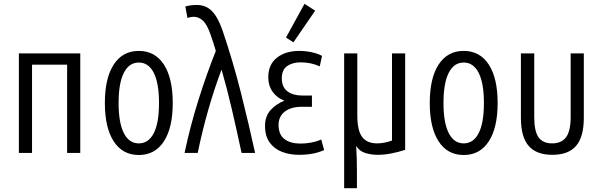

<svg xmlns="http://www.w3.org/2000/svg" viewBox="-20 -802 3154 1007"><path d="M79 0V-522H401V0H332V-463H148V0Z M708 11Q623 11 576.5 -60.5Q530 -132 530 -262Q530 -392 576.5 -463.5Q623 -535 708 -535Q793 -535 839.5 -463.5Q886 -392 886 -262Q886 -132 839.5 -60.5Q793 11 708 11ZM708 -50Q759 -50 786.5 -103.5Q814 -157 814 -262Q814 -366 786.5 -420Q759 -474 708 -474Q657 -474 629.5 -420Q602 -366 602 -262Q602 -158 629.5 -104Q657 -50 708 -50Z M948 0Q978 -142 1021 -278.5Q1064 -415 1112 -535Q1099 -579 1085 -619Q1066 -674 1044 -694Q1022 -714 996 -714Q981 -714 963 -708L952 -768Q966 -772 980.5 -774Q995 -776 1012 -776Q1059 -776 1090.5 -745Q1122 -714 1147 -643Q1203 -477 1243.5 -316Q1284 -155 1318 0H1247Q1221 -121 1196 -229Q1171 -337 1142 -437Q1106 -343 1073 -228Q1040 -113 1017 0Z M1548 10Q1501 10 1460.5 -5Q1420 -20 1395 -53.5Q1370 -87 1370 -142Q1370 -192 1399 -224.5Q1428 -257 1472 -274Q1433 -288 1410 -320.5Q1387 -353 1387 -396Q1387 -464 1432.5 -499.5Q1478 -535 1549 -535Q1581 -535 1612.5 -528.5Q1644 -522 1669 -509L1657 -454Q1633 -465 1608 -470Q1583 -475 1557 -475Q1514 -475 1486 -455.5Q1458 -436 1458 -391Q1458 -345 1487.5 -323Q1517 -301 1564 -301H1616V-242H1564Q1506 -242 1473.5 -216.5Q1441 -191 1441 -147Q1441 -96 1472 -72.5Q1503 -49 1556 -49Q1585 -49 1613.5 -54.5Q1642 -60 1665 -70L1680 -15Q1626 10 1548 10ZM1519 -580 1480 -605 1577 -782 1633 -746Z M1785 185V-522H1854V-198Q1854 -117 1879.5 -83.5Q1905 -50 1958 -50Q1976 -50 1997 -54Q2018 -58 2036 -65V-522H2105V-16Q2071 -5 2034 2.5Q1997 10 1961 10Q1927 10 1896 0.5Q1865 -9 1848 -37Q1850 -8 1851 26Q1852 60 1852 93V185Z M2412 11Q2327 11 2280.5 -60.5Q2234 -132 2234 -262Q2234 -392 2280.5 -463.5Q2327 -535 2412 -535Q2497 -535 2543.5 -463.5Q2590 -392 2590 -262Q2590 -132 2543.5 -60.5Q2497 11 2412 11ZM2412 -50Q2463 -50 2490.5 -103.5Q2518 -157 2518 -262Q2518 -366 2490.5 -420Q2463 -474 2412 -474Q2361 -474 2333.5 -420Q2306 -366 2306 -262Q2306 -158 2333.5 -104Q2361 -50 2412 -50Z M2877 10Q2793 10 2752.5 -37Q2712 -84 2712 -184V-522H2782V-187Q2782 -114 2804.5 -82Q2827 -50 2876 -50Q2925 -50 2949 -82.5Q2973 -115 2973 -188V-522H3042V-184Q3042 -84 3001.5 -37Q2961 10 2877 10Z"/></svg>

Font: Ubuntu Sans Condensed
Style: Regular
Weight: 400
Width: 3
Designer: Dalton Maag Ltd
Foundry: Dalton Maag Ltd
Version: Version 1.006; ttfautohint (v1.8.4.7-5d5b)